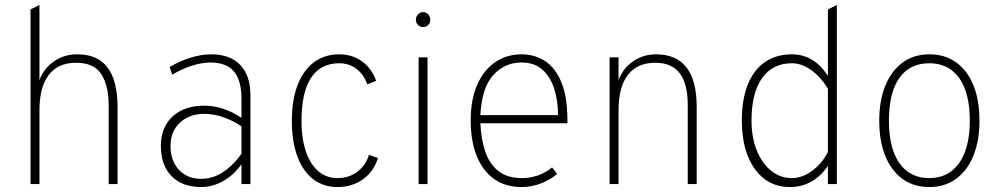

<svg xmlns="http://www.w3.org/2000/svg" viewBox="-20 -742 4036 774"><path d="M103 0V-704L139 -722V-419Q156.5 -466.5 197.8 -494.8Q239 -523 290 -523Q350.5 -523 386.5 -496.2Q422.5 -469.5 438.2 -422Q454 -374.5 454 -312V0H418V-319Q418 -397 388.2 -443Q358.5 -489 287 -489Q214.5 -489 176.8 -440.2Q139 -391.5 139 -297V0Z M791.5 12Q714.5 12 671.5 -32Q628.5 -76 628.5 -154Q628.5 -204 649.8 -240.2Q671 -276.5 710.2 -296.2Q749.5 -316 803.5 -316Q841 -316 878.5 -304Q916 -292 953.5 -267V-343Q953.5 -418 923 -454Q892.5 -490 828.5 -490Q794 -490 753.8 -477.2Q713.5 -464.5 674.5 -441L663.5 -472Q707 -497 749.8 -510Q792.5 -523 831.5 -523Q907.5 -523 948.5 -480.2Q989.5 -437.5 989.5 -358V0H953.5V-80Q923 -36.5 879.8 -12.2Q836.5 12 791.5 12ZM791.5 -21Q836 -21 876.5 -46.5Q917 -72 953.5 -122V-233Q917 -257 878.8 -270Q840.5 -283 803.5 -283Q743 -283 705.2 -247.5Q667.5 -212 667.5 -154Q667.5 -93.5 701.5 -57.2Q735.5 -21 791.5 -21Z M1340.5 12Q1283 12 1241.8 -20.2Q1200.5 -52.5 1178.5 -112.2Q1156.5 -172 1156.5 -255Q1156.5 -338.5 1179.5 -398.5Q1202.5 -458.5 1245.2 -490.8Q1288 -523 1347.5 -523Q1400 -523 1439 -495Q1478 -467 1496.5 -416L1460.5 -402Q1446.5 -442.5 1416.5 -464.8Q1386.5 -487 1347.5 -487Q1272.5 -487 1234 -428.5Q1195.5 -370 1195.5 -255Q1195.5 -148 1234.2 -86Q1273 -24 1340.5 -24Q1386.5 -24 1420.8 -49.8Q1455 -75.5 1467.5 -118L1503.5 -105Q1487 -51 1443.5 -19.5Q1400 12 1340.5 12Z M1667.5 0V-511H1703.5V0ZM1685.5 -633Q1673.5 -633 1665 -641.5Q1656.5 -650 1656.5 -662Q1656.5 -675 1665 -684Q1673.5 -693 1685.5 -693Q1698.5 -693 1706.5 -684Q1714.5 -675 1714.5 -662Q1714.5 -650 1706.5 -641.5Q1698.5 -633 1685.5 -633Z M2082.5 12Q2017.5 12 1971.8 -20.5Q1926 -53 1901.8 -113.2Q1877.5 -173.5 1877.5 -256Q1877.5 -341 1904 -400.8Q1930.5 -460.5 1976.8 -491.8Q2023 -523 2082.5 -523Q2137 -523 2178.8 -495Q2220.5 -467 2244 -408Q2267.5 -349 2267.5 -256Q2267.5 -253 2267.5 -250.5Q2267.5 -248 2267.5 -245H1916.5Q1919.5 -180 1936.5 -130.2Q1953.5 -80.5 1989.5 -52.2Q2025.5 -24 2085.5 -24Q2115 -24 2146.5 -34.2Q2178 -44.5 2205.5 -67L2226.5 -41Q2199.5 -18 2161.8 -3Q2124 12 2082.5 12ZM1916.5 -278H2229.5Q2229.5 -334 2214.8 -382.2Q2200 -430.5 2167.5 -460.2Q2135 -490 2082.5 -490Q2014.5 -490 1968.5 -439.5Q1922.5 -389 1916.5 -278Z M2437.5 0V-511H2473.5V-419Q2491 -466.5 2532.2 -494.8Q2573.5 -523 2624.5 -523Q2706.5 -523 2747.5 -470Q2788.5 -417 2788.5 -312V0H2752.5V-319Q2752.5 -404.5 2720 -446.8Q2687.5 -489 2621.5 -489Q2549 -489 2511.2 -440.2Q2473.5 -391.5 2473.5 -297V0Z M3164.5 12Q3075.5 12 3023 -60.5Q2970.5 -133 2970.5 -256Q2970.5 -340.5 2994.2 -400.2Q3018 -460 3063.2 -491.5Q3108.5 -523 3172.5 -523Q3261.5 -523 3317.5 -436V-704L3353.5 -722V0H3317.5V-73Q3258.5 12 3164.5 12ZM3172.5 -24Q3213 -24 3253.2 -53Q3293.5 -82 3317.5 -129V-384Q3289 -432 3250.2 -459.5Q3211.5 -487 3172.5 -487Q3094.5 -487 3052 -427Q3009.5 -367 3009.5 -256Q3009.5 -188.5 3030.5 -136.2Q3051.5 -84 3088.2 -54Q3125 -24 3172.5 -24Z M3726.5 12Q3633 12 3578.8 -59.8Q3524.5 -131.5 3524.5 -255Q3524.5 -337 3549.2 -397.2Q3574 -457.5 3619.2 -490.2Q3664.5 -523 3726.5 -523Q3789 -523 3834.2 -490.8Q3879.5 -458.5 3904 -398.5Q3928.5 -338.5 3928.5 -256Q3928.5 -174 3903.8 -113.8Q3879 -53.5 3833.8 -20.8Q3788.5 12 3726.5 12ZM3726.5 -24Q3804 -24 3846.8 -85Q3889.5 -146 3889.5 -256Q3889.5 -367 3847 -427Q3804.5 -487 3726.5 -487Q3647 -487 3605.2 -427.2Q3563.5 -367.5 3563.5 -255Q3563.5 -144 3606 -84Q3648.5 -24 3726.5 -24Z"/></svg>

Font: Overpass Thin
Style: Regular
Weight: 250
Designer: Delve Withrington, Dave Bailey, Thomas Jockin
Foundry: Delve Fonts LLC
Version: Version 4.000